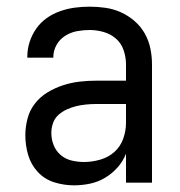

<svg xmlns="http://www.w3.org/2000/svg" viewBox="-20 -548 540 576"><path d="M202 8Q172 8 143 -1Q114 -10 93.5 -32Q73 -54 64.5 -83Q56 -112 56 -142Q56 -167 62.5 -192Q69 -217 84.5 -237Q100 -257 122 -270.5Q144 -284 168.5 -292Q193 -300 218 -303Q243 -306 269 -306H358V-355Q358 -376 351 -397Q344 -418 328 -432Q312 -446 291 -452Q270 -458 249 -458Q230 -458 211 -454.5Q192 -451 175.5 -440.5Q159 -430 149.5 -413Q140 -396 140 -377V-375H62V-378Q62 -401 69 -422.5Q76 -444 89 -462.5Q102 -481 120.5 -494Q139 -507 160.5 -514.5Q182 -522 204 -525Q226 -528 249 -528Q273 -528 297 -524.5Q321 -521 343 -511Q365 -501 383.5 -485Q402 -469 414 -448Q426 -427 431 -403Q436 -379 436 -355V0H358V-87Q349 -64 332.5 -45.5Q316 -27 295 -14.5Q274 -2 250 3Q226 8 202 8ZM232 -62Q256 -62 280.5 -69Q305 -76 323 -92Q341 -108 349.5 -131.5Q358 -155 358 -180V-236H269Q254 -236 238.5 -234.5Q223 -233 208.5 -229.5Q194 -226 180 -219.5Q166 -213 155 -203Q144 -193 139 -178.5Q134 -164 134 -149Q134 -130 141 -112.5Q148 -95 162 -83Q176 -71 194.5 -66.5Q213 -62 232 -62Z"/></svg>

Font: Iosevka Term
Style: Regular
Weight: 400
Monospace: yes
Designer: Belleve Invis
Foundry: Belleve Invis
Version: Version 30.0.1